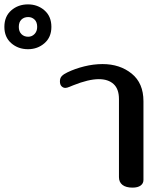

<svg xmlns="http://www.w3.org/2000/svg" viewBox="-263 -854 751 878"><path d="M-243 -731Q-243 -779 -211.5 -806.5Q-180 -834 -135 -834Q-91 -834 -59.5 -806.5Q-28 -779 -28 -731Q-28 -684 -59.5 -656.5Q-91 -629 -135 -629Q-180 -629 -211.5 -656.5Q-243 -684 -243 -731ZM-93 -731Q-93 -753 -105 -764.5Q-117 -776 -134 -776Q-153 -776 -165 -764.5Q-177 -753 -177 -731Q-177 -710 -165 -698Q-153 -686 -134 -686Q-117 -686 -105 -698.5Q-93 -711 -93 -731ZM281 -44V-401Q281 -447 256.5 -469.5Q232 -492 189 -492Q142 -492 72 -464Q67 -462 55 -457Q43 -452 36 -452Q26 -452 18.5 -459.5Q11 -467 11 -482Q11 -497 19.5 -506Q28 -515 45 -523Q80 -540 122.5 -550.5Q165 -561 206 -561Q285 -561 339 -517.5Q393 -474 393 -391V-31Q393 -15 380 -5.5Q367 4 343 4Q313 4 297 -8.5Q281 -21 281 -44Z"/></svg>

Font: Maitree Semibold
Style: Regular
Weight: 600
Designer: CadsonDemak Team
Foundry: CadsonDemak
Version: Version 1.010